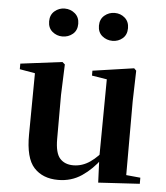

<svg xmlns="http://www.w3.org/2000/svg" viewBox="-56 -850 790 915"><g transform="rotate(5 339.0 -392.0)"><path d="M255.7 16.2Q182.1 16.2 140.2 -29.3Q98.3 -74.7 99.3 -187.9L102 -497.7L132 -475.4L28.4 -493.5V-520.2L228 -545.4L240.2 -534.8L234.7 -388.7V-177.8Q234.7 -111 257.7 -85.3Q280.7 -59.5 321.8 -59.5Q364.7 -59.5 402.5 -85.8Q440.3 -112.1 469.6 -153.8L503.2 -103H456Q418.4 -51 368.8 -17.4Q319.2 16.2 255.7 16.2ZM447.6 12.4 442.4 -109.4V-111.9L445.6 -481.6L373.7 -493.2V-516.6L570.9 -545.4L581.6 -534.8L577.6 -388.7V-35L645.6 -28.5V0.7ZM216.7 -666.6Q189.5 -666.6 168.5 -684.1Q147.6 -701.6 147.6 -733.2Q147.6 -764.2 168.5 -782.2Q189.5 -800.1 216.7 -800.1Q245.2 -800.1 266.1 -782.2Q287 -764.2 287 -733.2Q287 -701.6 266.1 -684.1Q245.2 -666.6 216.7 -666.6ZM456 -666.6Q428.2 -666.6 407 -684.1Q385.9 -701.6 385.9 -733.2Q385.9 -764.2 407 -782.2Q428.2 -800.1 456 -800.1Q484.2 -800.1 504.6 -782.2Q525 -764.2 525 -733.2Q525 -701.6 504.6 -684.1Q484.2 -666.6 456 -666.6Z"/></g></svg>

Font: Noto Serif HK ExtraLight
Style: Regular
Weight: 200
Designer: Ryoko NISHIZUKA 西塚涼子 (kana & ideographs); Frank Grießhammer (Latin, Greek & Cyrillic); Wenlong ZHANG 张文龙 (bopomofo); San
Foundry: Adobe
Version: Version 2.002-H1;hotconv 1.1.0;makeotfexe 2.6.0